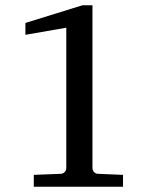

<svg xmlns="http://www.w3.org/2000/svg" viewBox="-20 -707 603 727"><path d="M445.8 0H107.9V-44.9L209 -48.8Q218.3 -48.8 224.6 -55.4Q231 -62 231 -70.8V-602.1L76.2 -575.2V-620.1L292 -687H330.1V-70.8Q330.1 -62 336.4 -55.4Q342.8 -48.8 352.1 -48.8L445.8 -44.9Z"/></svg>

Font: Charis
Style: Regular
Weight: 400
Designer: Walt Agee, Miriam Martin, Annie Olsen, Victor Gaultney, Lorna Priest, Alan Ward, Bob Hallissy, Martin Hosken, Sharon Cor
Foundry: SIL Global
Version: Version 7.000